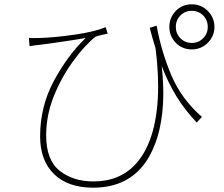

<svg xmlns="http://www.w3.org/2000/svg" viewBox="-20 -818 1040 890"><path d="M916 -276 892 -250Q835 -310 797 -373Q759 -435 729.5 -512Q700 -589 674 -689L706 -699Q728 -578 774.5 -468.5Q821 -359 916 -276ZM165 -642Q234 -644 327 -657.5Q420 -671 470 -692L479 -662Q473 -661 453.5 -656.5Q434 -652 423 -648Q404 -634 375.5 -603.5Q347 -573 318 -533Q263 -457 228.5 -369.5Q194 -282 194 -191Q194 -76 256.5 -26.5Q319 23 413 23Q537 23 611 -60Q662 -117 687.5 -208Q713 -299 713 -418Q713 -524 694 -642L723 -563Q737 -468 737 -384Q737 -295 719 -217Q701 -140 663 -78Q580 52 412 52Q295 52 230.5 -11Q166 -74 166 -186Q166 -325 230 -443.5Q294 -562 377 -642Q333 -634 277 -626Q221 -618 201 -615Q191 -614 183 -613Q175 -612 170 -611L144 -608L117 -604L114 -642Q134 -641 165 -642ZM869 -619Q900 -619 921.5 -640.5Q943 -662 943 -693Q943 -725 921.5 -746.5Q900 -768 869 -768Q838 -768 816.5 -746.5Q795 -725 795 -693Q795 -662 816.5 -640.5Q838 -619 869 -619ZM869 -798Q913 -798 943.5 -767Q974 -736 974 -693Q974 -651 943.5 -620Q913 -589 869 -589Q824 -589 794.5 -620Q765 -651 765 -693Q765 -736 794.5 -767Q824 -798 869 -798Z"/></svg>

Font: Merged Yaku Han JP Thin
Style: Regular
Weight: 250
Designer: Ryoko NISHIZUKA 西塚涼子 (kana, bopomofo & ideographs); Paul D. Hunt (Latin, Greek & Cyrillic); Sandoll Communications 산돌커뮤니
Foundry: Adobe
Version: Version 2.004